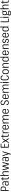

<svg xmlns="http://www.w3.org/2000/svg" viewBox="7919 -8700 968 16847"><g transform="rotate(-90 8403.5 -276.0)"><path d="M80 -700H269Q366 -700 414.5 -650.5Q463 -601 463 -501V-441Q463 -346 414 -297.5Q365 -249 269 -249H149V-306H253Q325 -306 358.5 -339.5Q392 -373 392 -444V-499Q392 -574 358.5 -608.5Q325 -643 253 -643H136L153 -660V0H80Z M845 -177V-383Q845 -437 817.5 -461.5Q790 -486 730 -486Q689 -486 646.5 -473Q604 -460 569 -436L558 -493Q581 -509 612.5 -521Q644 -533 678 -540Q712 -547 743 -547Q831 -547 874.5 -506Q918 -465 918 -383V0H871ZM701 7Q628 7 587 -30Q546 -67 546 -135V-184Q546 -251 587.5 -288.5Q629 -326 704 -326Q784 -326 829 -290Q874 -254 874 -187V-136Q874 -68 828 -30.5Q782 7 701 7ZM723 -44Q778 -44 811 -73.5Q844 -103 844 -151V-174Q844 -223 813 -249Q782 -275 726 -275Q671 -275 644 -251.5Q617 -228 617 -171V-148Q617 -95 643.5 -69.5Q670 -44 723 -44Z M1209 7Q1148 7 1119.5 -25.5Q1091 -58 1091 -128V-532L1113 -671H1164V-132Q1164 -87 1178 -70Q1192 -53 1228 -53Q1245 -53 1260.5 -56.5Q1276 -60 1291 -67L1301 -15Q1288 -8 1272.5 -3Q1257 2 1241 4.5Q1225 7 1209 7ZM1006 -540H1287V-483H1006Z M1726 -357Q1726 -425 1699 -457Q1672 -489 1615 -489Q1545 -489 1509 -438Q1473 -387 1473 -288L1439 -221V-282Q1439 -413 1491.5 -480Q1544 -547 1643 -547Q1722 -547 1760.5 -502Q1799 -457 1799 -363V0H1726ZM1400 -740H1473V-361V0H1400Z M1890 -540H1963L2078 -49H2082L2199 -540H2295L2413 -49H2416L2532 -540H2604L2478 0H2358L2249 -457H2245L2136 0H2016Z M2973 -177V-383Q2973 -437 2945.5 -461.5Q2918 -486 2858 -486Q2817 -486 2774.5 -473Q2732 -460 2697 -436L2686 -493Q2709 -509 2740.5 -521Q2772 -533 2806 -540Q2840 -547 2871 -547Q2959 -547 3002.5 -506Q3046 -465 3046 -383V0H2999ZM2829 7Q2756 7 2715 -30Q2674 -67 2674 -135V-184Q2674 -251 2715.5 -288.5Q2757 -326 2832 -326Q2912 -326 2957 -290Q3002 -254 3002 -187V-136Q3002 -68 2956 -30.5Q2910 7 2829 7ZM2851 -44Q2906 -44 2939 -73.5Q2972 -103 2972 -151V-174Q2972 -223 2941 -249Q2910 -275 2854 -275Q2799 -275 2772 -251.5Q2745 -228 2745 -171V-148Q2745 -95 2771.5 -69.5Q2798 -44 2851 -44Z M3254 174 3319 -21 3314 24 3127 -540H3200L3345 -92H3348L3483 -540H3556L3329 188Z M3928 -61H4222V0H3872V-700H4219V-639H3928L3945 -688V-348L3928 -378H4202V-320H3928L3945 -350V-12Z M4279 -540H4364L4707 0H4622ZM4460 -292 4524 -271 4354 0H4274ZM4457 -273 4623 -540H4703L4521 -253Z M4949 7Q4888 7 4859.5 -25.5Q4831 -58 4831 -128V-532L4853 -671H4904V-132Q4904 -87 4918 -70Q4932 -53 4968 -53Q4985 -53 5000.5 -56.5Q5016 -60 5031 -67L5041 -15Q5028 -8 5012.5 -3Q4997 2 4981 4.5Q4965 7 4949 7ZM4746 -540H5027V-483H4746Z M5138 -540H5185L5211 -360V0H5138ZM5186 -323Q5186 -433 5227.5 -490Q5269 -547 5349 -547Q5362 -547 5376.5 -545Q5391 -543 5405 -539L5400 -476Q5375 -483 5345 -483Q5279 -483 5245 -438Q5211 -393 5211 -304Z M5658 7Q5594 7 5549 -16Q5504 -39 5480.5 -83.5Q5457 -128 5457 -191V-349Q5457 -411 5482 -455.5Q5507 -500 5553.5 -523.5Q5600 -547 5665 -547Q5762 -547 5815 -493Q5868 -439 5868 -337V-245H5516V-298H5808L5796 -271V-353Q5796 -417 5761.5 -452Q5727 -487 5665 -487Q5601 -487 5565.5 -452Q5530 -417 5530 -353V-183Q5530 -119 5564 -85.5Q5598 -52 5660 -52Q5716 -52 5749.5 -77.5Q5783 -103 5792 -153L5861 -148Q5847 -73 5794.5 -33Q5742 7 5658 7Z M6645 -358Q6645 -425 6618.5 -457Q6592 -489 6537 -489Q6468 -489 6432.5 -438Q6397 -387 6397 -288L6363 -221V-282Q6363 -412 6414.5 -479.5Q6466 -547 6565 -547Q6643 -547 6680.5 -502.5Q6718 -458 6718 -364V0H6645ZM6002 -540H6049L6075 -357V0H6002ZM6324 -358Q6324 -425 6297 -457Q6270 -489 6215 -489Q6146 -489 6110.5 -438Q6075 -387 6075 -288L6042 -221L6041 -282Q6041 -412 6092.5 -479.5Q6144 -547 6243 -547Q6322 -547 6359.5 -502Q6397 -457 6397 -364V0H6324Z M7054 7Q6990 7 6945 -16Q6900 -39 6876.5 -83.5Q6853 -128 6853 -191V-349Q6853 -411 6878 -455.5Q6903 -500 6949.5 -523.5Q6996 -547 7061 -547Q7158 -547 7211 -493Q7264 -439 7264 -337V-245H6912V-298H7204L7192 -271V-353Q7192 -417 7157.5 -452Q7123 -487 7061 -487Q6997 -487 6961.5 -452Q6926 -417 6926 -353V-183Q6926 -119 6960 -85.5Q6994 -52 7056 -52Q7112 -52 7145.5 -77.5Q7179 -103 7188 -153L7257 -148Q7243 -73 7190.5 -33Q7138 7 7054 7Z M7815 7Q7711 7 7658 -42Q7605 -91 7596 -197L7669 -199Q7676 -124 7712 -88.5Q7748 -53 7816 -53Q7881 -53 7917 -86Q7953 -119 7953 -179Q7953 -220 7934.5 -245.5Q7916 -271 7885.5 -288Q7855 -305 7818.5 -318Q7782 -331 7745.5 -346Q7709 -361 7678.5 -384Q7648 -407 7629.5 -442.5Q7611 -478 7611 -534Q7611 -618 7663.5 -662.5Q7716 -707 7815 -707Q7917 -707 7970.5 -661Q8024 -615 8030 -521L7957 -516Q7952 -583 7917.5 -615Q7883 -647 7815 -647Q7752 -647 7718.5 -618Q7685 -589 7685 -534Q7685 -492 7703.5 -465.5Q7722 -439 7752.5 -422Q7783 -405 7820 -392Q7857 -379 7893.5 -364Q7930 -349 7960.5 -326.5Q7991 -304 8009.5 -269Q8028 -234 8028 -180Q8028 -91 7971.5 -42Q7915 7 7815 7Z M8345 7Q8281 7 8236 -16Q8191 -39 8167.5 -83.5Q8144 -128 8144 -191V-349Q8144 -411 8169 -455.5Q8194 -500 8240.5 -523.5Q8287 -547 8352 -547Q8449 -547 8502 -493Q8555 -439 8555 -337V-245H8203V-298H8495L8483 -271V-353Q8483 -417 8448.5 -452Q8414 -487 8352 -487Q8288 -487 8252.5 -452Q8217 -417 8217 -353V-183Q8217 -119 8251 -85.5Q8285 -52 8347 -52Q8403 -52 8436.5 -77.5Q8470 -103 8479 -153L8548 -148Q8534 -73 8481.5 -33Q8429 7 8345 7Z M9332 -358Q9332 -425 9305.5 -457Q9279 -489 9224 -489Q9155 -489 9119.5 -438Q9084 -387 9084 -288L9050 -221V-282Q9050 -412 9101.5 -479.5Q9153 -547 9252 -547Q9330 -547 9367.5 -502.5Q9405 -458 9405 -364V0H9332ZM8689 -540H8736L8762 -357V0H8689ZM9011 -358Q9011 -425 8984 -457Q8957 -489 8902 -489Q8833 -489 8797.5 -438Q8762 -387 8762 -288L8729 -221L8728 -282Q8728 -412 8779.5 -479.5Q8831 -547 8930 -547Q9009 -547 9046.5 -502Q9084 -457 9084 -364V0H9011Z M9630 -540V0H9557V-540ZM9633 -727V-611H9554V-727Z M9998 7Q9928 7 9879 -20.5Q9830 -48 9804.5 -102Q9779 -156 9779 -235V-470Q9779 -546 9804.5 -599Q9830 -652 9879.5 -679.5Q9929 -707 9999 -707Q10094 -707 10147.5 -659.5Q10201 -612 10215 -516L10144 -509Q10134 -579 10098.5 -612.5Q10063 -646 10000 -646Q9927 -646 9889.5 -602Q9852 -558 9852 -470V-234Q9852 -143 9888.5 -98.5Q9925 -54 9999 -54Q10064 -54 10101 -91Q10138 -128 10147 -202L10217 -196Q10205 -96 10150.5 -44.5Q10096 7 9998 7Z M10533 7Q10467 7 10419 -16.5Q10371 -40 10346 -85Q10321 -130 10321 -193V-347Q10321 -410 10346.5 -454.5Q10372 -499 10419.5 -523Q10467 -547 10533 -547Q10599 -547 10646.5 -523.5Q10694 -500 10719.5 -455Q10745 -410 10745 -347V-193Q10745 -130 10719.5 -85Q10694 -40 10646.5 -16.5Q10599 7 10533 7ZM10533 -54Q10598 -54 10635 -90.5Q10672 -127 10672 -191V-349Q10672 -414 10635 -450Q10598 -486 10533 -486Q10468 -486 10431 -449.5Q10394 -413 10394 -349V-191Q10394 -127 10431 -90.5Q10468 -54 10533 -54Z M11212 -357Q11212 -425 11185 -457Q11158 -489 11101 -489Q11031 -489 10995 -438Q10959 -387 10959 -288L10925 -221V-282Q10925 -413 10977.5 -480Q11030 -547 11129 -547Q11208 -547 11246.5 -502Q11285 -457 11285 -363V0H11212ZM10886 -540H10933L10959 -373V0H10886Z M11601 7Q11516 7 11469.5 -44.5Q11423 -96 11423 -193V-347Q11423 -444 11469.5 -495.5Q11516 -547 11602 -547Q11664 -547 11709.5 -519Q11755 -491 11780 -439Q11805 -387 11805 -315V-229Q11805 -157 11780 -103.5Q11755 -50 11709.5 -21.5Q11664 7 11601 7ZM11617 -51Q11689 -51 11730.5 -99.5Q11772 -148 11772 -232V-310Q11772 -394 11730.5 -441Q11689 -488 11617 -488Q11558 -488 11527 -451Q11496 -414 11496 -344V-194Q11496 -126 11527.5 -88.5Q11559 -51 11617 -51ZM11772 -175V-740H11845V0H11801Z M12188 7Q12124 7 12079 -16Q12034 -39 12010.5 -83.5Q11987 -128 11987 -191V-349Q11987 -411 12012 -455.5Q12037 -500 12083.5 -523.5Q12130 -547 12195 -547Q12292 -547 12345 -493Q12398 -439 12398 -337V-245H12046V-298H12338L12326 -271V-353Q12326 -417 12291.5 -452Q12257 -487 12195 -487Q12131 -487 12095.5 -452Q12060 -417 12060 -353V-183Q12060 -119 12094 -85.5Q12128 -52 12190 -52Q12246 -52 12279.5 -77.5Q12313 -103 12322 -153L12391 -148Q12377 -73 12324.5 -33Q12272 7 12188 7Z M12858 -357Q12858 -425 12831 -457Q12804 -489 12747 -489Q12677 -489 12641 -438Q12605 -387 12605 -288L12571 -221V-282Q12571 -413 12623.5 -480Q12676 -547 12775 -547Q12854 -547 12892.5 -502Q12931 -457 12931 -363V0H12858ZM12532 -540H12579L12605 -373V0H12532Z M13240 7Q13151 7 13104.5 -31.5Q13058 -70 13048 -150L13119 -154Q13124 -101 13153.5 -76Q13183 -51 13240 -51Q13294 -51 13322.5 -72.5Q13351 -94 13351 -134Q13351 -167 13335 -185.5Q13319 -204 13293 -215.5Q13267 -227 13235.5 -235Q13204 -243 13173 -253.5Q13142 -264 13116 -281Q13090 -298 13074 -327Q13058 -356 13058 -402Q13058 -474 13104.5 -510.5Q13151 -547 13242 -547Q13298 -547 13337 -531Q13376 -515 13398 -482Q13420 -449 13426 -398L13355 -394Q13351 -442 13323 -465.5Q13295 -489 13242 -489Q13189 -489 13160.5 -467.5Q13132 -446 13132 -404Q13132 -372 13148 -352.5Q13164 -333 13190 -321.5Q13216 -310 13247.5 -301.5Q13279 -293 13310 -282.5Q13341 -272 13367 -255Q13393 -238 13409 -209.5Q13425 -181 13425 -135Q13425 -65 13378.5 -29Q13332 7 13240 7Z M13736 7Q13672 7 13627 -16Q13582 -39 13558.5 -83.5Q13535 -128 13535 -191V-349Q13535 -411 13560 -455.5Q13585 -500 13631.5 -523.5Q13678 -547 13743 -547Q13840 -547 13893 -493Q13946 -439 13946 -337V-245H13594V-298H13886L13874 -271V-353Q13874 -417 13839.5 -452Q13805 -487 13743 -487Q13679 -487 13643.5 -452Q13608 -417 13608 -353V-183Q13608 -119 13642 -85.5Q13676 -52 13738 -52Q13794 -52 13827.5 -77.5Q13861 -103 13870 -153L13939 -148Q13925 -73 13872.5 -33Q13820 7 13736 7Z M14247 7Q14162 7 14115.5 -44.5Q14069 -96 14069 -193V-347Q14069 -444 14115.5 -495.5Q14162 -547 14248 -547Q14310 -547 14355.5 -519Q14401 -491 14426 -439Q14451 -387 14451 -315V-229Q14451 -157 14426 -103.5Q14401 -50 14355.5 -21.5Q14310 7 14247 7ZM14263 -51Q14335 -51 14376.5 -99.5Q14418 -148 14418 -232V-310Q14418 -394 14376.5 -441Q14335 -488 14263 -488Q14204 -488 14173 -451Q14142 -414 14142 -344V-194Q14142 -126 14173.5 -88.5Q14205 -51 14263 -51ZM14418 -175V-740H14491V0H14447Z M14935 -61H15193V0H14879V-700H14952V-13Z M15347 -540V0H15274V-540ZM15350 -727V-611H15271V-727Z M15679 -160Q15590 -160 15541 -201.5Q15492 -243 15492 -319V-389Q15492 -465 15541 -506Q15590 -547 15679 -547Q15767 -547 15815.5 -506Q15864 -465 15864 -389V-319Q15864 -243 15815.5 -201.5Q15767 -160 15679 -160ZM15611 186Q15540 186 15503 155Q15466 124 15466 65Q15466 6 15502.5 -25Q15539 -56 15611 -56H15746Q15816 -56 15853 -25Q15890 6 15890 65Q15890 124 15853 155Q15816 186 15746 186ZM15740 133Q15818 133 15818 65Q15818 -3 15740 -3H15617Q15537 -3 15537 65Q15537 133 15617 133ZM15590 -34Q15550 -34 15528 -54.5Q15506 -75 15506 -108Q15506 -142 15527.5 -162.5Q15549 -183 15591 -183H15679V-160H15624Q15597 -160 15583 -146Q15569 -132 15570 -108Q15570 -84 15583 -70Q15596 -56 15622 -56H15679V-34ZM15679 -217Q15733 -217 15762.5 -244Q15792 -271 15792 -320V-387Q15792 -437 15763 -464Q15734 -491 15679 -491Q15624 -491 15594 -464Q15564 -437 15564 -387V-320Q15564 -271 15594 -244Q15624 -217 15679 -217ZM15770 -515 15892 -561H15911V-491L15770 -480Z M16347 -357Q16347 -425 16320 -457Q16293 -489 16236 -489Q16166 -489 16130 -438Q16094 -387 16094 -288L16060 -221V-282Q16060 -413 16112.5 -480Q16165 -547 16264 -547Q16343 -547 16381.5 -502Q16420 -457 16420 -363V0H16347ZM16021 -740H16094V-361V0H16021Z M16711 7Q16650 7 16621.5 -25.5Q16593 -58 16593 -128V-532L16615 -671H16666V-132Q16666 -87 16680 -70Q16694 -53 16730 -53Q16747 -53 16762.5 -56.5Q16778 -60 16793 -67L16803 -15Q16790 -8 16774.5 -3Q16759 2 16743 4.5Q16727 7 16711 7ZM16508 -540H16789V-483H16508Z"/></g></svg>

Font: Pathway Extreme SemiCondensed Light
Style: Regular
Weight: 300
Width: 4
Version: Version 1.001;gftools[0.9.26]